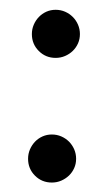

<svg xmlns="http://www.w3.org/2000/svg" viewBox="-20 -401 222 394"><path d="M37.6 -75.2Q37.6 -85.4 41.5 -94.5Q45.4 -103.5 52 -110.4Q58.6 -117.2 67.4 -121.1Q76.2 -125 86.4 -125Q96.7 -125 105.7 -121.1Q114.7 -117.2 121.6 -110.4Q128.4 -103.5 132.3 -94.5Q136.2 -85.4 136.2 -75.2Q136.2 -64.9 132.3 -56.2Q128.4 -47.4 121.6 -40.8Q114.7 -34.2 105.7 -30.3Q96.7 -26.4 86.4 -26.4Q65.9 -26.4 51.8 -40.5Q37.6 -54.7 37.6 -75.2ZM45.4 -331.1Q45.4 -341.3 49.3 -350.3Q53.2 -359.4 59.8 -366.2Q66.4 -373 75.2 -377Q84 -380.9 94.2 -380.9Q104.5 -380.9 113.5 -377Q122.6 -373 129.4 -366.2Q136.2 -359.4 140.1 -350.3Q144 -341.3 144 -331.1Q144 -320.8 140.1 -312Q136.2 -303.2 129.4 -296.6Q122.6 -290 113.5 -286.1Q104.5 -282.2 94.2 -282.2Q73.7 -282.2 59.6 -296.4Q45.4 -310.5 45.4 -331.1Z"/></svg>

Font: Smythe
Style: Regular
Weight: 400
Version: Version 1.000